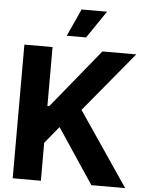

<svg xmlns="http://www.w3.org/2000/svg" viewBox="-62 -993 782 1041"><g transform="rotate(5 329.5 -472.0)"><path d="M46.9 0V-727.5H200.2V-406.7H210L471.7 -727.5H655.8L386.2 -401.9L659.2 0H475.1L275.9 -298.8L200.2 -206.5V0ZM271.5 -795.4 339.4 -944.3H478L376.5 -795.4Z"/></g></svg>

Font: Inter Tight
Style: Bold
Weight: 700
Designer: Rasmus Andersson
Foundry: rsms
Version: Version 3.004; ttfautohint (v1.8.4.7-5d5b)